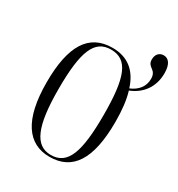

<svg xmlns="http://www.w3.org/2000/svg" viewBox="-155 -731 784 844"><g transform="rotate(30 237.0 -309.0)"><path d="M219 10C334 10 394 -75 394 -268C394 -328 388 -378 376 -417C433 -439 474 -488 474 -561C474 -608 456 -628 432 -628C411 -628 395 -613 395 -586C395 -545 435 -559 435 -510C435 -470 411 -442 373 -426C348 -505 297 -544 221 -544C101 -544 45 -453 45 -268C45 -78 109 10 219 10ZM220 0C140 0 105 -79 105 -268C105 -458 135 -534 219 -534C305 -534 334 -458 334 -268C334 -80 305 0 220 0Z"/></g></svg>

Font: Noto Serif Display ExtraCondensed Light
Style: Regular
Weight: 300
Width: 2
Designer: Monotype Design Team
Foundry: Monotype Imaging Inc.
Version: Version 2.009